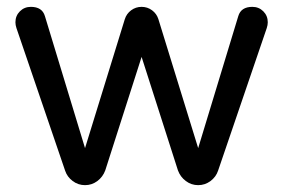

<svg xmlns="http://www.w3.org/2000/svg" viewBox="-20 -535 825 560"><path d="M716 -515Q735 -515 748 -502Q761 -489 761 -470Q761 -462 758 -453L616 -37Q610 -19 594 -7Q578 5 558 5Q538 5 522 -7Q506 -19 499 -38L393 -369L287 -38Q280 -19 264 -7Q248 5 228 5Q208 5 192 -7Q176 -19 170 -37L28 -453Q25 -462 25 -470Q25 -489 38 -502Q51 -515 70 -515Q103 -515 111 -488L228 -103L344 -479Q349 -495 362.5 -505Q376 -515 393 -515Q410 -515 423.5 -505Q437 -495 442 -479L558 -103L675 -488Q683 -515 716 -515Z"/></svg>

Font: Varela Round
Style: Regular
Weight: 400
Designer: Joe Prince
Foundry: Joe Prince
Version: Version 1.000